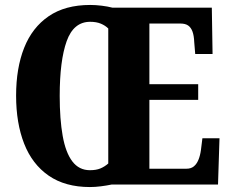

<svg xmlns="http://www.w3.org/2000/svg" viewBox="-20 -745 927 775"><path d="M343 10Q243 10 176.5 -36Q110 -82 77.5 -165Q45 -248 45 -359Q45 -470 77.5 -552Q110 -634 176.5 -679.5Q243 -725 344 -725Q366 -725 390.5 -722Q415 -719 434 -714H835L838 -527H768L764 -575Q763 -601 757 -617.5Q751 -634 739.5 -642Q728 -650 708 -650H583V-405H780V-342H583V-64H733Q751 -64 762.5 -73.5Q774 -83 781 -100Q788 -117 791 -139L797 -187H866L860 0H430Q411 4 387.5 7Q364 10 343 10ZM343 -58Q368 -58 385 -65Q402 -72 417 -85V-630Q405 -642 387 -649.5Q369 -657 344 -657Q277 -657 249 -578.5Q221 -500 221 -358Q221 -264 233 -196.5Q245 -129 272 -93.5Q299 -58 343 -58Z"/></svg>

Font: Noto Serif Khmer ExtraCondensed Black
Style: Regular
Weight: 900
Width: 2
Designer: Danh Hong and the Monotype Design Team
Foundry: Monotype Imaging Inc.
Version: Version 2.004